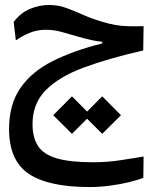

<svg xmlns="http://www.w3.org/2000/svg" viewBox="-20 -443 626 775"><path d="M340.8 312Q176.3 312 96.4 258.8Q16.6 205.6 16.6 77.6Q16.6 -21.5 62.3 -87.6Q107.9 -153.8 192.4 -196.3Q276.9 -238.8 392.6 -267.6V-274.4Q371.1 -276.4 347.9 -281.5Q324.7 -286.6 297.4 -294.4Q258.8 -305.7 228.3 -314.2Q197.8 -322.8 164.1 -322.8Q129.9 -322.8 99.9 -310.5Q69.8 -298.3 43.9 -279.8L35.2 -354.5Q64 -392.1 101.8 -407.5Q139.6 -422.9 177.7 -422.9Q213.9 -422.9 245.6 -411.6Q277.3 -400.4 311.8 -384.8Q346.2 -369.1 391.1 -355.5Q421.9 -346.2 446.8 -342Q471.7 -337.9 498 -337.2Q524.4 -336.4 559.6 -337.4L558.1 -239.3Q418.5 -207.5 318.4 -170.4Q218.3 -133.3 164.8 -79.1Q111.3 -24.9 111.3 58.1Q111.3 111.8 133.3 146Q155.3 180.2 208.7 196Q262.2 211.9 355.5 211.9Q415 211.9 466.8 203.6Q518.6 195.3 559.6 189L558.6 274.4Q536.6 283.7 501.2 292.2Q465.8 300.8 424.1 306.4Q382.3 312 340.8 312ZM392.6 97.2 331.5 36.1 270.5 97.2 194.8 22 270.5 -54.2 331.5 7.3 392.6 -54.2 468.3 22Z"/></svg>

Font: Cascadia Code NF
Style: Regular
Weight: 400
Monospace: yes
Designer: Aaron Bell
Foundry: Saja Typeworks
Version: Version 2404.023; ttfautohint (v1.8.4)